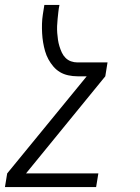

<svg xmlns="http://www.w3.org/2000/svg" viewBox="-46 -540 566 775"><path d="M342 215H-26L-17 160L304 -232H267Q248 -232 229.5 -236Q211 -240 196 -249Q181 -258 169.5 -271.5Q158 -285 149.5 -300.5Q141 -316 136 -333.5Q131 -351 128 -369Q125 -387 124 -406Q123 -425 123.5 -444Q124 -463 127 -482Q130 -501 133 -520H194Q191 -506 189.5 -491.5Q188 -477 186.5 -463Q185 -449 184.5 -435Q184 -421 185 -407Q186 -393 188 -379.5Q190 -366 194 -353Q198 -340 203.5 -328Q209 -316 218.5 -306.5Q228 -297 240.5 -292.5Q253 -288 267 -288H388L379 -232L59 160H351Z"/></svg>

Font: Iosevka Term Curly Light
Style: Italic
Weight: 300
Italic angle: -9°
Designer: Belleve Invis
Foundry: Belleve Invis
Version: Version 32.3.0